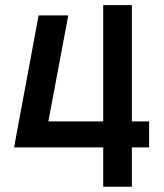

<svg xmlns="http://www.w3.org/2000/svg" viewBox="-20 -713 626 733"><path d="M33.7 -150.4 127.4 -654.3H240.7L146 -150.4ZM33.7 -150.4 104.5 -249.5H383.8V-150.4ZM473.6 -150.4V-249.5H549.3V-150.4ZM374 0V-693.4H483.4V0Z"/></svg>

Font: Cascadia Code Medium
Style: Regular
Weight: 500
Monospace: yes
Designer: Aaron Bell
Foundry: Saja Typeworks
Version: Version 2407.024